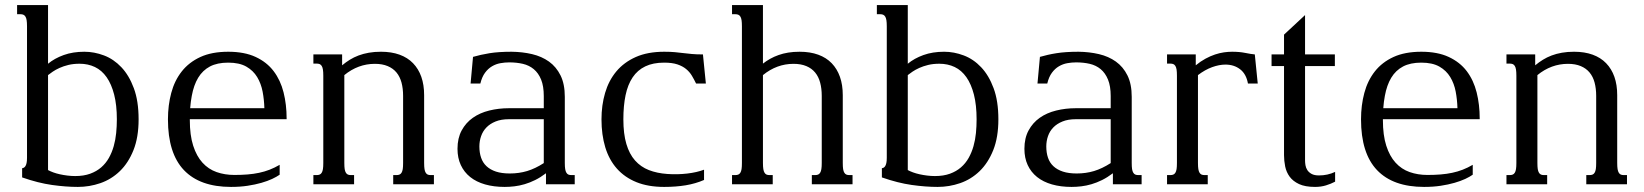

<svg xmlns="http://www.w3.org/2000/svg" viewBox="-20 -736 6568 767"><path d="M171.9 -56.6Q180.7 -51.8 192.6 -47.4Q204.6 -43 219 -39.8Q233.4 -36.6 249 -34.7Q264.6 -32.7 280.3 -32.7Q314.5 -32.7 340.1 -42Q365.7 -51.3 384.3 -67.4Q402.8 -83.5 415 -105.2Q427.2 -127 434.3 -152.1Q441.4 -177.2 444.1 -204.6Q446.8 -231.9 446.8 -259.3Q446.8 -316.4 436 -358.2Q425.3 -399.9 406 -427.5Q386.7 -455.1 359.1 -468.3Q331.5 -481.4 297.9 -481.4Q273.4 -481.4 253.4 -476.6Q233.4 -471.7 217.8 -464.6Q202.1 -457.5 190.7 -449.7Q179.2 -441.9 171.9 -436ZM171.9 -481.4Q197.8 -502.9 234.4 -516.1Q271 -529.3 316.9 -529.3Q356.4 -529.3 395.3 -514.6Q434.1 -500 464.8 -467.5Q495.6 -435.1 514.6 -383.8Q533.7 -332.5 533.7 -259.3Q533.7 -187.5 513.2 -136.2Q492.7 -85 458.7 -52.2Q424.8 -19.5 381.1 -4.4Q337.4 10.7 291 10.7Q243.2 10.7 187.7 2.9Q132.3 -4.9 68.4 -27.3V-64Q72.3 -64.5 75.7 -66.4Q79.1 -68.4 81.8 -72.8Q84.5 -77.1 86.2 -85Q87.9 -92.8 87.9 -106V-630.9Q87.9 -646 86.4 -655.3Q85 -664.6 81.5 -669.9Q78.1 -675.3 73.2 -677.2Q68.4 -679.2 62 -679.2H48.3V-715.8H171.9Z M891.6 -529.3Q956.5 -529.3 1001.2 -508.5Q1045.9 -487.8 1073.2 -451.7Q1100.6 -415.5 1112.8 -366.9Q1125 -318.4 1125 -262.7V-259.8H738.3V-256.3Q738.3 -195.8 751.7 -154.1Q765.1 -112.3 788.8 -86.2Q812.5 -60.1 845.2 -48.6Q877.9 -37.1 916.5 -37.1Q944.8 -37.1 969 -39.1Q993.2 -41 1015.1 -45.7Q1037.1 -50.3 1057.1 -58.1Q1077.1 -65.9 1097.2 -77.6V-38.1Q1085.4 -29.8 1067.1 -21.2Q1048.8 -12.7 1024.2 -5.6Q999.5 1.5 969.2 6.1Q939 10.7 902.8 10.7Q778.8 10.7 714.8 -56.4Q650.9 -123.5 650.9 -259.3Q650.9 -315.4 664.1 -364.7Q677.2 -414.1 706.1 -450.7Q734.9 -487.3 780.5 -508.3Q826.2 -529.3 891.6 -529.3ZM1036.1 -303.7Q1035.2 -337.4 1029.1 -369.9Q1022.9 -402.3 1007.3 -428.2Q991.7 -454.1 963.9 -470Q936 -485.8 891.6 -485.8Q848.1 -485.8 818.8 -470.5Q789.6 -455.1 771.7 -425.5Q753.9 -396 746.1 -353Q741.7 -330.1 739.7 -303.7Z M1355.5 -85Q1355.5 -69.8 1356.9 -60.5Q1358.4 -51.3 1361.8 -45.9Q1365.2 -40.5 1369.9 -38.6Q1374.5 -36.6 1381.3 -36.6H1394.5V0H1231.9V-36.6H1245.6Q1252 -36.6 1256.8 -38.6Q1261.7 -40.5 1265.1 -45.9Q1268.6 -51.3 1270 -60.5Q1271.5 -69.8 1271.5 -85V-433.6Q1271.5 -448.7 1270 -458Q1268.6 -467.3 1265.1 -472.7Q1261.7 -478 1256.8 -480Q1252 -481.9 1245.6 -481.9H1231.9V-518.6H1346.7V-475.1Q1361.3 -487.3 1377.4 -497.3Q1393.6 -507.3 1412.4 -514.4Q1431.2 -521.5 1453.4 -525.4Q1475.6 -529.3 1502 -529.3Q1543.9 -529.3 1576.2 -517.6Q1608.4 -505.9 1630.1 -483.4Q1651.9 -460.9 1663.1 -429Q1674.3 -397 1674.3 -356V-85Q1674.3 -69.8 1675.8 -60.5Q1677.2 -51.3 1680.7 -45.9Q1684.1 -40.5 1688.7 -38.6Q1693.4 -36.6 1700.2 -36.6H1713.4V0H1550.8V-36.6H1564.5Q1570.8 -36.6 1575.7 -38.6Q1580.6 -40.5 1584 -45.9Q1587.4 -51.3 1588.9 -60.5Q1590.3 -69.8 1590.3 -85V-353Q1590.3 -382.3 1584 -406Q1577.6 -429.7 1564 -446.3Q1550.3 -462.9 1528.8 -471.9Q1507.3 -481 1477.5 -481Q1410.6 -481 1355.5 -436Z M2152.3 -259.8H2013.2Q1981.9 -259.8 1959.7 -250.7Q1937.5 -241.7 1923.1 -226.8Q1908.7 -211.9 1901.9 -192.1Q1895 -172.4 1895 -150.9Q1895 -126 1901.9 -106Q1908.7 -85.9 1923.6 -72Q1938.5 -58.1 1961.4 -50.5Q1984.4 -43 2016.6 -43Q2053.2 -43 2085.7 -52.7Q2118.2 -62.5 2152.3 -84.5ZM2236.3 -85Q2236.3 -69.8 2237.8 -60.5Q2239.3 -51.3 2242.7 -45.9Q2246.1 -40.5 2250.7 -38.6Q2255.4 -36.6 2262.2 -36.6H2275.9V0H2161.1V-43.9Q2139.2 -27.3 2117.9 -16.8Q2096.7 -6.3 2075.9 -0.2Q2055.2 5.9 2035.2 8.3Q2015.1 10.7 1996.1 10.7Q1952.6 10.7 1917.7 0.7Q1882.8 -9.3 1858.4 -28.8Q1834 -48.3 1820.8 -76.7Q1807.6 -105 1807.6 -141.6Q1807.6 -184.1 1824.2 -214.8Q1840.8 -245.6 1868.9 -265.4Q1897 -285.2 1934.3 -294.4Q1971.7 -303.7 2013.2 -303.7H2152.3V-352.1Q2152.3 -392.1 2141.6 -418.2Q2130.9 -444.3 2112.3 -459.7Q2093.8 -475.1 2068.6 -481Q2043.5 -486.8 2014.2 -486.8Q1996.6 -486.8 1979 -483.6Q1961.4 -480.5 1945.6 -471.2Q1929.7 -461.9 1917.5 -445.3Q1905.3 -428.7 1898.9 -402.3H1859.9L1869.6 -508.8Q1884.8 -513.2 1900.9 -516.8Q1917 -520.5 1935.3 -523.4Q1953.6 -526.4 1975.3 -527.8Q1997.1 -529.3 2023.9 -529.3Q2066.9 -528.8 2105.5 -519.8Q2144 -510.7 2173.1 -490Q2202.1 -469.2 2219.2 -434.8Q2236.3 -400.4 2236.3 -349.1Z M2646 -41Q2666 -39.6 2686 -40Q2706.1 -40.5 2725.1 -42.7Q2744.1 -44.9 2761.2 -48.8Q2778.3 -52.7 2792.5 -58.1V-17.1Q2758.8 -2.4 2719.2 4.2Q2679.7 10.7 2633.3 10.7Q2569.3 10.7 2522.5 -8.3Q2475.6 -27.3 2444.3 -62.5Q2413.1 -97.7 2397.9 -147.7Q2382.8 -197.8 2382.8 -259.3Q2382.8 -315.4 2397.2 -364.7Q2411.6 -414.1 2442.1 -450.7Q2472.7 -487.3 2520 -508.3Q2567.4 -529.3 2633.3 -529.3Q2658.7 -529.3 2676.3 -527.6Q2693.8 -525.9 2710 -523.9Q2726.1 -522 2743.9 -520.3Q2761.7 -518.6 2788.1 -518.6L2799.8 -402.3H2760.7Q2752.9 -418.5 2743.9 -433.6Q2734.9 -448.7 2720.9 -460.2Q2707 -471.7 2686 -478.8Q2665 -485.8 2633.3 -485.8Q2588.9 -485.8 2557.9 -470.9Q2526.9 -456.1 2507.3 -427Q2487.8 -397.9 2479 -355.7Q2470.2 -313.5 2470.2 -259.3Q2470.2 -201.2 2482.2 -160.9Q2494.1 -120.6 2516.8 -95Q2539.6 -69.3 2572 -56.6Q2604.5 -43.9 2646 -41Z M2943.8 -630.9Q2943.8 -646 2942.4 -655.3Q2940.9 -664.6 2937.5 -669.9Q2934.1 -675.3 2929.2 -677.2Q2924.3 -679.2 2918 -679.2H2904.3V-715.8H3027.8V-481.9Q3041.5 -492.7 3056.9 -501.2Q3072.3 -509.8 3090.1 -516.1Q3107.9 -522.5 3128.7 -525.9Q3149.4 -529.3 3174.3 -529.3Q3216.3 -529.3 3248.5 -517.6Q3280.8 -505.9 3302.5 -483.4Q3324.2 -460.9 3335.4 -429Q3346.7 -397 3346.7 -356V-85Q3346.7 -69.8 3348.1 -60.5Q3349.6 -51.3 3353 -45.9Q3356.4 -40.5 3361.1 -38.6Q3365.7 -36.6 3372.6 -36.6H3385.7V0H3223.1V-36.6H3236.8Q3243.2 -36.6 3248 -38.6Q3252.9 -40.5 3256.3 -45.9Q3259.8 -51.3 3261.2 -60.5Q3262.7 -69.8 3262.7 -85V-353Q3262.7 -382.3 3256.3 -406Q3250 -429.7 3236.3 -446.3Q3222.7 -462.9 3201.2 -471.9Q3179.7 -481 3149.9 -481Q3083 -481 3027.8 -436V-85Q3027.8 -69.8 3029.3 -60.5Q3030.8 -51.3 3034.2 -45.9Q3037.6 -40.5 3042.2 -38.6Q3046.9 -36.6 3053.7 -36.6H3066.9V0H2904.3V-36.6H2918Q2924.3 -36.6 2929.2 -38.6Q2934.1 -40.5 2937.5 -45.9Q2940.9 -51.3 2942.4 -60.5Q2943.8 -69.8 2943.8 -85Z M3606.4 -56.6Q3615.2 -51.8 3627.2 -47.4Q3639.2 -43 3653.6 -39.8Q3668 -36.6 3683.6 -34.7Q3699.2 -32.7 3714.8 -32.7Q3749 -32.7 3774.7 -42Q3800.3 -51.3 3818.8 -67.4Q3837.4 -83.5 3849.6 -105.2Q3861.8 -127 3868.9 -152.1Q3876 -177.2 3878.7 -204.6Q3881.3 -231.9 3881.3 -259.3Q3881.3 -316.4 3870.6 -358.2Q3859.9 -399.9 3840.6 -427.5Q3821.3 -455.1 3793.7 -468.3Q3766.1 -481.4 3732.4 -481.4Q3708 -481.4 3688 -476.6Q3668 -471.7 3652.3 -464.6Q3636.7 -457.5 3625.2 -449.7Q3613.8 -441.9 3606.4 -436ZM3606.4 -481.4Q3632.3 -502.9 3668.9 -516.1Q3705.6 -529.3 3751.5 -529.3Q3791 -529.3 3829.8 -514.6Q3868.7 -500 3899.4 -467.5Q3930.2 -435.1 3949.2 -383.8Q3968.3 -332.5 3968.3 -259.3Q3968.3 -187.5 3947.8 -136.2Q3927.2 -85 3893.3 -52.2Q3859.4 -19.5 3815.7 -4.4Q3772 10.7 3725.6 10.7Q3677.7 10.7 3622.3 2.9Q3566.9 -4.9 3502.9 -27.3V-64Q3506.8 -64.5 3510.3 -66.4Q3513.7 -68.4 3516.4 -72.8Q3519 -77.1 3520.8 -85Q3522.5 -92.8 3522.5 -106V-630.9Q3522.5 -646 3521 -655.3Q3519.5 -664.6 3516.1 -669.9Q3512.7 -675.3 3507.8 -677.2Q3502.9 -679.2 3496.6 -679.2H3482.9V-715.8H3606.4Z M4417 -259.8H4277.8Q4246.6 -259.8 4224.4 -250.7Q4202.1 -241.7 4187.7 -226.8Q4173.3 -211.9 4166.5 -192.1Q4159.7 -172.4 4159.7 -150.9Q4159.7 -126 4166.5 -106Q4173.3 -85.9 4188.2 -72Q4203.1 -58.1 4226.1 -50.5Q4249 -43 4281.2 -43Q4317.9 -43 4350.3 -52.7Q4382.8 -62.5 4417 -84.5ZM4501 -85Q4501 -69.8 4502.4 -60.5Q4503.9 -51.3 4507.3 -45.9Q4510.7 -40.5 4515.4 -38.6Q4520 -36.6 4526.9 -36.6H4540.5V0H4425.8V-43.9Q4403.8 -27.3 4382.6 -16.8Q4361.3 -6.3 4340.6 -0.2Q4319.8 5.9 4299.8 8.3Q4279.8 10.7 4260.7 10.7Q4217.3 10.7 4182.4 0.7Q4147.5 -9.3 4123 -28.8Q4098.6 -48.3 4085.4 -76.7Q4072.3 -105 4072.3 -141.6Q4072.3 -184.1 4088.9 -214.8Q4105.5 -245.6 4133.5 -265.4Q4161.6 -285.2 4199 -294.4Q4236.3 -303.7 4277.8 -303.7H4417V-352.1Q4417 -392.1 4406.2 -418.2Q4395.5 -444.3 4377 -459.7Q4358.4 -475.1 4333.3 -481Q4308.1 -486.8 4278.8 -486.8Q4261.2 -486.8 4243.7 -483.6Q4226.1 -480.5 4210.2 -471.2Q4194.3 -461.9 4182.1 -445.3Q4169.9 -428.7 4163.6 -402.3H4124.5L4134.3 -508.8Q4149.4 -513.2 4165.5 -516.8Q4181.6 -520.5 4200 -523.4Q4218.3 -526.4 4240 -527.8Q4261.7 -529.3 4288.6 -529.3Q4331.5 -528.8 4370.1 -519.8Q4408.7 -510.7 4437.7 -490Q4466.8 -469.2 4483.9 -434.8Q4501 -400.4 4501 -349.1Z M4765.6 -436V-85Q4765.6 -69.8 4767.1 -60.5Q4768.6 -51.3 4772 -45.9Q4775.4 -40.5 4780 -38.6Q4784.7 -36.6 4791.5 -36.6H4804.7V0H4642.1V-36.6H4655.8Q4662.1 -36.6 4667 -38.6Q4671.9 -40.5 4675.3 -45.9Q4678.7 -51.3 4680.2 -60.5Q4681.6 -69.8 4681.6 -85V-433.6Q4681.6 -448.7 4680.2 -458Q4678.7 -467.3 4675.3 -472.7Q4671.9 -478 4667 -480Q4662.1 -481.9 4655.8 -481.9H4642.1V-518.6H4756.8V-475.1Q4776.4 -491.2 4795.9 -501.7Q4815.4 -512.2 4833.7 -518.3Q4852.1 -524.4 4869.4 -526.9Q4886.7 -529.3 4902.3 -529.3Q4931.2 -529.3 4954.1 -524.7Q4977.1 -520 4992.7 -518.6L5004.4 -402.3H4965.3Q4958.5 -440.4 4934.1 -459.2Q4909.7 -478 4875.5 -478Q4850.6 -478 4822.3 -467.8Q4793.9 -457.5 4765.6 -436Z M5249 -35.2Q5283.7 -35.2 5313.5 -49.3V-10.3Q5296.9 -1.5 5276.9 4.6Q5256.8 10.7 5233.4 10.7Q5193.8 10.7 5169.4 -0.7Q5145 -12.2 5131.8 -30.3Q5118.7 -48.3 5114 -71Q5109.4 -93.8 5109.4 -116.2V-472.2H5059.6V-518.6H5109.4V-597.7L5193.4 -675.8V-518.6H5312.5V-472.2H5193.4V-94.2Q5193.4 -85.9 5195.1 -75.7Q5196.8 -65.4 5202.6 -56.4Q5208.5 -47.4 5219.5 -41.3Q5230.5 -35.2 5249 -35.2Z M5657.7 -529.3Q5722.7 -529.3 5767.3 -508.5Q5812 -487.8 5839.4 -451.7Q5866.7 -415.5 5878.9 -366.9Q5891.1 -318.4 5891.1 -262.7V-259.8H5504.4V-256.3Q5504.4 -195.8 5517.8 -154.1Q5531.2 -112.3 5554.9 -86.2Q5578.6 -60.1 5611.3 -48.6Q5644 -37.1 5682.6 -37.1Q5710.9 -37.1 5735.1 -39.1Q5759.3 -41 5781.2 -45.7Q5803.2 -50.3 5823.2 -58.1Q5843.3 -65.9 5863.3 -77.6V-38.1Q5851.6 -29.8 5833.3 -21.2Q5814.9 -12.7 5790.3 -5.6Q5765.6 1.5 5735.4 6.1Q5705.1 10.7 5668.9 10.7Q5544.9 10.7 5481 -56.4Q5417 -123.5 5417 -259.3Q5417 -315.4 5430.2 -364.7Q5443.4 -414.1 5472.2 -450.7Q5501 -487.3 5546.6 -508.3Q5592.3 -529.3 5657.7 -529.3ZM5802.2 -303.7Q5801.3 -337.4 5795.2 -369.9Q5789.1 -402.3 5773.4 -428.2Q5757.8 -454.1 5730 -470Q5702.1 -485.8 5657.7 -485.8Q5614.3 -485.8 5585 -470.5Q5555.7 -455.1 5537.8 -425.5Q5520 -396 5512.2 -353Q5507.8 -330.1 5505.9 -303.7Z M6121.6 -85Q6121.6 -69.8 6123 -60.5Q6124.5 -51.3 6127.9 -45.9Q6131.3 -40.5 6136 -38.6Q6140.6 -36.6 6147.5 -36.6H6160.6V0H5998V-36.6H6011.7Q6018.1 -36.6 6022.9 -38.6Q6027.8 -40.5 6031.2 -45.9Q6034.7 -51.3 6036.1 -60.5Q6037.6 -69.8 6037.6 -85V-433.6Q6037.6 -448.7 6036.1 -458Q6034.7 -467.3 6031.2 -472.7Q6027.8 -478 6022.9 -480Q6018.1 -481.9 6011.7 -481.9H5998V-518.6H6112.8V-475.1Q6127.4 -487.3 6143.6 -497.3Q6159.7 -507.3 6178.5 -514.4Q6197.3 -521.5 6219.5 -525.4Q6241.7 -529.3 6268.1 -529.3Q6310.1 -529.3 6342.3 -517.6Q6374.5 -505.9 6396.2 -483.4Q6418 -460.9 6429.2 -429Q6440.4 -397 6440.4 -356V-85Q6440.4 -69.8 6441.9 -60.5Q6443.4 -51.3 6446.8 -45.9Q6450.2 -40.5 6454.8 -38.6Q6459.5 -36.6 6466.3 -36.6H6479.5V0H6316.9V-36.6H6330.6Q6336.9 -36.6 6341.8 -38.6Q6346.7 -40.5 6350.1 -45.9Q6353.5 -51.3 6355 -60.5Q6356.4 -69.8 6356.4 -85V-353Q6356.4 -382.3 6350.1 -406Q6343.8 -429.7 6330.1 -446.3Q6316.4 -462.9 6294.9 -471.9Q6273.4 -481 6243.7 -481Q6176.8 -481 6121.6 -436Z"/></svg>

Font: Arian Grqi
Style: Regular
Weight: 400
Designer: Ruben Hakobyan (Tarumian)
Foundry: Ruben Hakobyan (Tarumian)
Version: Version 1.003